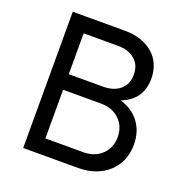

<svg xmlns="http://www.w3.org/2000/svg" viewBox="-126 -813 889 927"><g transform="rotate(20 318.5 -350.0)"><path d="M361 -700Q406 -700 442.5 -687.5Q479 -675 505 -652.5Q531 -630 545 -597.5Q559 -565 559 -526Q559 -417 456 -377Q519 -358 554 -311Q589 -264 589 -197Q589 -153 573.5 -117Q558 -81 530 -55Q502 -29 462.5 -14.5Q423 0 375 0H92V-700ZM177 -80H371Q431 -80 467 -115.5Q503 -151 503 -205Q503 -259 467 -294.5Q431 -330 371 -330H177ZM353 -410Q408 -410 440.5 -438Q473 -466 473 -515Q473 -564 440.5 -592Q408 -620 353 -620H177V-410Z"/></g></svg>

Font: NT Somic
Style: Regular
Weight: 400
Designer: Ravid Balaliev — lead type designer, mastering
Michael Voronin — secret advisor, marketing
Ivan Kovalenko — best boy
Foundry: NT Type
Version: Version 0.7